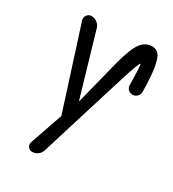

<svg xmlns="http://www.w3.org/2000/svg" viewBox="-184 -641 868 963"><g transform="rotate(30 250.0 -160.0)"><path d="M410.2 -540Q436.5 -540 450.7 -523.4Q464.8 -506.8 473.6 -457.5Q482.4 -408.2 483.4 -317.4Q483.4 -302.7 472.7 -291.5Q461.9 -280.3 446.8 -280.3Q431.6 -280.3 420.9 -290.5Q410.2 -300.8 410.2 -316.4Q409.2 -435.5 403.3 -434.6Q396.5 -434.6 360.4 -320.3L205.1 181.6Q200.2 198.2 185.5 209Q170.9 219.7 153.3 219.7Q138.7 219.7 129.9 208Q121.1 196.3 125 181.6L188.5 -2Q192.4 -9.8 188.5 -17.6L41 -478.5Q37.1 -493.2 46.4 -506.3Q55.7 -519.5 71.3 -519.5Q89.8 -519.5 105 -508.3Q120.1 -497.1 125 -478.5L229.5 -121.1Q229.5 -120.1 230.5 -120.1Q232.4 -120.1 232.4 -121.1L297.9 -379.9Q322.3 -471.7 347.7 -505.9Q373 -540 410.2 -540Z"/></g></svg>

Font: Rounded Mgen+ 1m regular
Style: Regular
Weight: 400
Designer: [Source Han Sans]
Ryoko NISHIZUKA  (kana & ideographs); Paul D. Hunt (Latin, Greek & Cyrillic); Wenlong ZHANG  (bopomofo
Version: Version 1.059.20150602